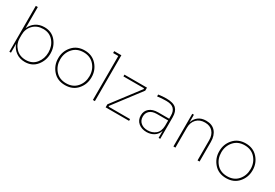

<svg xmlns="http://www.w3.org/2000/svg" viewBox="47 -1680 3798 2647"><g transform="rotate(30 1946.0 -357.0)"><path d="M361 16Q278 16 218.5 -27.5Q159 -71 134 -140V0H108V-730H140V-393Q167 -458 224.5 -497Q282 -536 361 -536Q476 -536 544 -454.5Q612 -373 612 -263V-257Q612 -150 544.5 -67Q477 16 361 16ZM359 -14Q462 -14 521 -87Q580 -160 580 -260Q580 -363 520 -434.5Q460 -506 359 -506Q261 -506 199.5 -443.5Q138 -381 138 -287V-233Q138 -143 199 -78.5Q260 -14 359 -14Z M736 -257V-263Q736 -373 808.5 -454.5Q881 -536 1001 -536Q1121 -536 1193.5 -454.5Q1266 -373 1266 -263V-257Q1266 -148 1194.5 -66Q1123 16 1001 16Q879 16 807.5 -66Q736 -148 736 -257ZM1234 -260Q1234 -363 1170.5 -434.5Q1107 -506 1001 -506Q895 -506 831.5 -434.5Q768 -363 768 -260Q768 -158 830.5 -86Q893 -14 1001 -14Q1109 -14 1171.5 -86Q1234 -158 1234 -260Z M1438 0V-700H1356V-730H1470V0Z M1641 0V-48L1971 -482L1965 -492H1640V-520H1999V-472L1669 -38L1675 -28H2014V0Z M2297 14Q2219 14 2167.5 -29Q2116 -72 2116 -147Q2116 -218 2166 -260Q2216 -302 2305 -302H2478V-352Q2478 -422 2441 -458.5Q2404 -495 2321 -495Q2243 -495 2180 -485V-515Q2245 -525 2305 -525Q2417 -525 2463.5 -480.5Q2510 -436 2510 -344V0H2484V-112Q2464 -50 2413.5 -18Q2363 14 2297 14ZM2299 -14Q2371 -14 2423 -56Q2475 -98 2478 -188V-274H2299Q2227 -274 2187.5 -239.5Q2148 -205 2148 -146Q2148 -85 2190 -49.5Q2232 -14 2299 -14Z M2720 0V-520H2746V-398Q2765 -461 2813.5 -497.5Q2862 -534 2935 -534H2937Q3033 -534 3084.5 -474Q3136 -414 3136 -312V0H3104V-320Q3104 -404 3059.5 -454Q3015 -504 2934 -504Q2851 -504 2801.5 -452.5Q2752 -401 2752 -316V0Z M3300 -257V-263Q3300 -373 3372.5 -454.5Q3445 -536 3565 -536Q3685 -536 3757.5 -454.5Q3830 -373 3830 -263V-257Q3830 -148 3758.5 -66Q3687 16 3565 16Q3443 16 3371.5 -66Q3300 -148 3300 -257ZM3798 -260Q3798 -363 3734.5 -434.5Q3671 -506 3565 -506Q3459 -506 3395.5 -434.5Q3332 -363 3332 -260Q3332 -158 3394.5 -86Q3457 -14 3565 -14Q3673 -14 3735.5 -86Q3798 -158 3798 -260Z"/></g></svg>

Font: Sora Thin
Style: Regular
Weight: 32
Designer: Jonathan Barnbrook, Julián Moncada
Foundry: Barnbrook Fonts
Version: Version 2.000